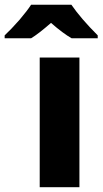

<svg xmlns="http://www.w3.org/2000/svg" viewBox="-104 -785 430 805"><path d="M305.7 -624.5H196.3Q160.2 -645 109.9 -689Q56.6 -642.6 26.4 -624.5H-84.5V-636.7Q-58.1 -661.1 -22 -702.1Q10.3 -740.2 26.4 -765.1H195.3Q234.9 -707.5 305.7 -636.7ZM229 0H62.5V-543.9H229Z"/></svg>

Font: Open Sans Hebrew Condensed Extra Bold
Style: Regular
Weight: 800
Width: 3
Foundry: Ascender Corporation, Yanek Iontef
Version: Version 2.001;PS 002.001;hotconv 1.0.70;makeotf.lib2.5.58329